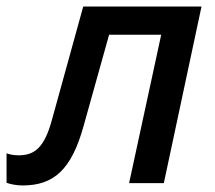

<svg xmlns="http://www.w3.org/2000/svg" viewBox="-57 -559 655 586"><path d="M12 7C107 7 161 -41 198 -174L276 -453H435L337 0H443L558 -539H197L102 -195C79 -109 49 -85 0 -85C-13 -85 -26 -87 -37 -91V-1C-25 3 -8 7 12 7Z"/></svg>

Font: Noto Sans Medium
Style: Italic
Weight: 500
Italic angle: -12°
Designer: Monotype Design Team
Foundry: Monotype Imaging Inc.
Version: Version 2.013